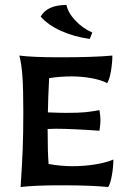

<svg xmlns="http://www.w3.org/2000/svg" viewBox="-20 -751 514 774"><path d="M74 -300Q74 -391 70.5 -442Q67 -493 58 -527Q111 -520 223 -520Q357 -520 433 -527Q433 -497 427 -463Q421 -429 412 -416Q387 -429 348 -436Q309 -443 268 -443Q223 -443 178 -436Q174 -358 173 -298Q221 -296 247 -296Q296 -296 322 -298.5Q348 -301 381 -307Q385 -283 385 -266Q385 -252 381 -224Q267 -232 205 -232L172 -231Q172 -134 176 -90Q225 -81 273 -81Q318 -81 362.5 -88Q407 -95 437 -108Q437 -78 431 -44Q425 -10 416 3Q349 -4 228 -4Q118 -4 63 3Q69 -86 71.5 -149.5Q74 -213 74 -300ZM144 -684Q170 -731 248 -731Q254 -700 283.5 -668.5Q313 -637 352 -620L342 -594Q278 -603 226 -626.5Q174 -650 144 -684Z"/></svg>

Font: Mirza Medium
Style: Regular
Weight: 500
Designer: Arabic design by Kourosh Beigpour, Latin design by Eduardo Tunni, engineering by Lasse Fister
Version: Version 1.0010g